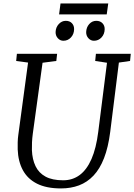

<svg xmlns="http://www.w3.org/2000/svg" viewBox="-20 -1044 752 1074"><path d="M645 -694 596.5 -306Q585.5 -220 562 -159.5Q538.5 -99 503.2 -61.8Q468 -24.5 422.2 -7.2Q376.5 10 321 10Q240 10 187.2 -16.5Q134.5 -43 108 -92Q81.5 -141 79 -208Q78.5 -227 79 -247.8Q79.5 -268.5 82.5 -290L137 -694L70.5 -703L74.5 -743H299.5L295 -703L218 -693L163.5 -296.5Q160 -270 159 -247.5Q158 -225 158.5 -204Q160.5 -152.5 178.8 -114.5Q197 -76.5 234.8 -56Q272.5 -35.5 333.5 -35.5Q386 -35.5 425.8 -65Q465.5 -94.5 491.8 -154.5Q518 -214.5 529.5 -306L578.5 -693L512.5 -703L516.5 -743H711.5L707.5 -703ZM334.5 -816Q316.5 -816 303.5 -830.2Q290.5 -844.5 291 -865Q292 -891.5 308.8 -909.5Q325.5 -927.5 348 -927.5Q370 -927.5 382.5 -914Q395 -900.5 394.5 -880.5Q394 -853 376.8 -834.5Q359.5 -816 334.5 -816ZM505.5 -816Q487.5 -816 474.5 -830.2Q461.5 -844.5 462 -865Q463 -891.5 479.2 -909.5Q495.5 -927.5 518.5 -927.5Q540.5 -927.5 553.2 -914Q566 -900.5 565.5 -880.5Q565 -853 547.8 -834.5Q530.5 -816 505.5 -816ZM318.5 -1024.5H585.5L577 -963.5H310.5Z"/></svg>

Font: Merriweather Light 18pt Light
Style: Italic
Weight: 300
Italic angle: -7.8°
Version: Version 2.101